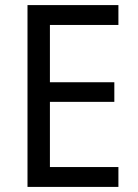

<svg xmlns="http://www.w3.org/2000/svg" viewBox="-20 -734 540 754"><path d="M445 0V-78H176V-334H429V-411H176V-636H445V-714H88V0Z"/></svg>

Font: Noto Sans Ethiopic SemiCondensed
Style: Regular
Weight: 400
Width: 4
Designer: Monotype Design Team
Foundry: Monotype Imaging Inc.
Version: Version 2.102